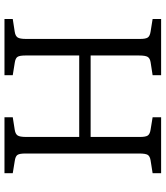

<svg xmlns="http://www.w3.org/2000/svg" viewBox="39 -779 740 858"><g transform="rotate(90 409.0 -350.0)"><path d="M65 0V-37L123 -46Q141 -49 147.5 -59Q154 -69 154 -97V-606Q154 -631 147.5 -640.5Q141 -650 121 -653L65 -662V-700H316V-662L258 -653Q240 -650 234 -639.5Q228 -629 228 -602V-385H592V-606Q592 -631 585.5 -640.5Q579 -650 559 -653L504 -662V-700H754V-662L697 -653Q678 -650 672 -640Q666 -630 666 -602V-93Q666 -68 672 -58.5Q678 -49 699 -46L754 -37V0H504V-37L561 -46Q579 -49 585.5 -59Q592 -69 592 -97V-334H228V-93Q228 -68 234 -58.5Q240 -49 260 -46L316 -37V0Z"/></g></svg>

Font: Literata 12pt Light
Style: Regular
Weight: 300
Designer: Latin by Veronika Burian and Jose Scaglione. Greek by Irene Vlachou. Cyrillic by Vera Evstafieva.
Foundry: TypeTogether
Version: Version 3.002